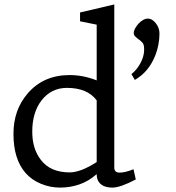

<svg xmlns="http://www.w3.org/2000/svg" viewBox="-20 -832 790 863"><path d="M599.1 -528.8Q627.9 -569.3 627.9 -609.9Q627.9 -631.8 620.6 -639.9Q613.3 -647.9 604.5 -654.3Q595.7 -660.6 588.4 -667.5Q581.1 -674.3 581.1 -683.6Q581.1 -692.9 586.9 -703.6Q592.8 -714.4 601.6 -724.6Q623.5 -748.5 645.5 -748.5Q663.6 -748.5 680.7 -727.1Q696.8 -706.5 696.8 -681.2Q696.8 -655.8 691.9 -631.1Q687 -606.4 679.2 -585.9Q649.9 -509.3 585.9 -472.7L570.8 -499Q586.4 -511.2 599.1 -528.8ZM293 -494.6Q354 -494.6 414.6 -470.7V-721.2L339.8 -736.3V-775.9L493.7 -812V-78.1Q493.7 -56.2 518.3 -56.2Q543 -56.2 580.1 -71.3L590.3 -25.4Q520.5 11.2 485.8 11.2Q435.5 11.2 419.9 -21.5Q414.6 -33.2 414.6 -49.3Q377.9 -17.1 336.4 -2.9Q294.9 11.2 250.2 11.2Q205.6 11.2 164.1 -5.9Q122.6 -22.9 94.7 -54.7Q40.5 -116.7 40.5 -230Q40.5 -338.4 104.5 -412.1Q175.3 -494.6 293 -494.6ZM293 -57.1Q342.3 -57.1 414.6 -103.5V-380.9Q372.6 -437 280.8 -437Q210 -437 166 -379.9Q125 -325.7 125 -240.2Q125 -162.6 164.1 -112.8Q207 -57.1 293 -57.1Z"/></svg>

Font: Habibi
Style: Regular
Weight: 400
Designer: Magnus Gaarde
Foundry: Magnus Gaarde
Version: Version 1.001